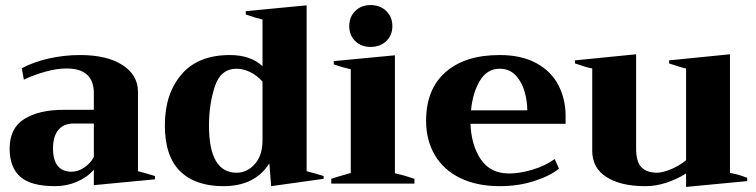

<svg xmlns="http://www.w3.org/2000/svg" viewBox="-20 -724 2979 757"><path d="M18 -138Q18 -219 76 -255Q134 -291 231 -291H350V-356Q350 -454 243 -454Q203 -454 157.5 -441Q112 -428 74 -410L66 -455Q113 -480 173 -493.5Q233 -507 296 -507Q402 -507 463 -467.5Q524 -428 524 -362V-49Q552 -42 591 -30V-17L350 6V-55Q324 -25 283.5 -7.5Q243 10 197 10Q102 10 60 -27Q18 -64 18 -138ZM350 -105V-237H271Q230 -237 209.5 -211Q189 -185 189 -139Q189 -47 263 -47Q287 -47 311.5 -63Q336 -79 350 -105Z M630 -230Q630 -354 695.5 -430.5Q761 -507 886 -507Q968 -507 1015 -463V-647Q985 -654 949 -667V-680L1189 -703V-49Q1224 -40 1256 -30V-19L1049 10L1042 -80Q985 10 861 10Q750 10 690 -49Q630 -108 630 -230ZM1015 -171V-402Q993 -427 966 -440Q939 -453 913 -453Q850 -453 827 -383Q804 -313 804 -229Q804 -43 913 -43Q954 -43 984.5 -77Q1015 -111 1015 -171Z M1357 -621Q1357 -657 1380.5 -680.5Q1404 -704 1441 -704Q1479 -704 1503 -680.5Q1527 -657 1527 -621Q1527 -585 1503 -562Q1479 -539 1441 -539Q1404 -539 1380.5 -562Q1357 -585 1357 -621ZM1286 -19Q1303 -25 1363 -42V-451Q1334 -457 1296 -470V-483L1537 -506V-41Q1573 -33 1614 -19V0H1286Z M2210 -236H1835Q1838 -152 1875.5 -96Q1913 -40 1988 -40Q2029 -40 2079.5 -55Q2130 -70 2167 -97L2184 -59Q2148 -30 2085.5 -10Q2023 10 1951 10Q1860 10 1794.5 -22Q1729 -54 1694.5 -112.5Q1660 -171 1660 -248Q1660 -372 1736.5 -439.5Q1813 -507 1950 -507Q2037 -507 2095.5 -474.5Q2154 -442 2182 -387.5Q2210 -333 2210 -267ZM2059 -289Q2059 -324 2048.5 -362Q2038 -400 2013.5 -426.5Q1989 -453 1950 -453Q1901 -453 1872.5 -406.5Q1844 -360 1837 -289Z M2926 -23V-10L2685 13V-40Q2650 -18 2608.5 -4Q2567 10 2524 10Q2427 10 2371 -26Q2315 -62 2315 -129V-454Q2292 -458 2247 -474V-486L2488 -510V-139Q2488 -86 2509 -64.5Q2530 -43 2571 -43Q2591 -43 2623.5 -56Q2656 -69 2685 -92V-454Q2664 -458 2618 -474V-486L2858 -510V-42Q2887 -38 2926 -23Z"/></svg>

Font: Trirong ExtraBold
Style: Regular
Weight: 800
Designer: Katatrad Team
Foundry: CadsonDemak
Version: Version 1.001